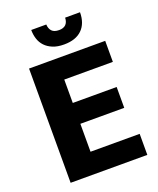

<svg xmlns="http://www.w3.org/2000/svg" viewBox="-149 -905 821 995"><g transform="rotate(-20 261.5 -407.0)"><path d="M66 -630H486V-514H218V-385H460V-270H218V-116H489V0H66ZM228 -814Q229 -791 241.5 -777.5Q254 -764 281 -764Q330 -764 332 -814H414Q414 -753 379.5 -719Q345 -685 280 -685Q244 -685 218.5 -695.5Q193 -706 176.5 -723.5Q160 -741 152.5 -764.5Q145 -788 145 -814Z"/></g></svg>

Font: Mukta Vaani ExtraBold
Style: Regular
Weight: 800
Designer: Noopur Datye, Girish Dalvi, Yashodeep Gholap, Pallavi Karambelkar
Foundry: Ek Type
Version: Version 2.538;PS 1.000;hotconv 16.6.51;makeotf.lib2.5.65220;